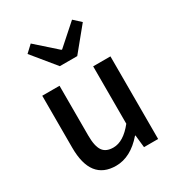

<svg xmlns="http://www.w3.org/2000/svg" viewBox="-200 -969 1020 1107"><g transform="rotate(-30 310.0 -415.5)"><path d="M80 -204V-550H195V-218Q195 -147 217 -116Q238 -86 287 -86Q354 -86 419 -168V-550H534V0H440L431 -83H428Q345 13 248 13Q80 13 80 -204ZM127 -801 173 -844 308 -724H313L448 -844L495 -801L369 -647H253Z"/></g></svg>

Font: Noto Sans S Chinese Medium
Style: Regular
Weight: 500
Designer: Ryoko NISHIZUKA  (kana & ideographs); Paul D. Hunt (Latin, Greek & Cyrillic); Wenlong ZHANG  (bopomofo); Sandoll Communi
Foundry: Adobe Systems Incorporated
Version: Version 1.000;PS 1;hotconv 1.0.78;makeotf.lib2.5.61930